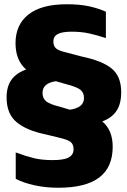

<svg xmlns="http://www.w3.org/2000/svg" viewBox="-20 -723 598 903"><path d="M54 118V-6Q103 12 140 21Q177 30 228 30Q280 30 303 17.5Q326 5 326 -21Q326 -44 312.5 -55Q299 -66 260 -75L190 -92Q104 -110 57.5 -149Q11 -188 11 -265Q11 -316 34 -348Q57 -380 103 -396Q53 -439 53 -520Q53 -607 114 -655Q175 -703 294 -703Q355 -703 398.5 -693.5Q442 -684 478 -668V-544Q435 -558 398.5 -566Q362 -574 317 -574Q273 -574 252 -563Q231 -552 231 -528Q231 -506 244 -495Q257 -484 293 -476L365 -457Q461 -437 505.5 -400.5Q550 -364 550 -289Q550 -234 527.5 -201Q505 -168 461 -152Q510 -111 510 -33Q510 64 446.5 112Q383 160 254 160Q195 160 142.5 148.5Q90 137 54 118ZM180 -286Q180 -261 196.5 -247Q213 -233 258 -222L302 -209Q306 -207 308 -207Q375 -216 375 -262Q375 -287 358.5 -300.5Q342 -314 292 -327L243 -341Q180 -332 180 -286Z"/></svg>

Font: Gmarket Sans TTF Bold
Style: Regular
Weight: 700
Designer: Creative Director : Sungho Lee; Art Director : Kiwoong Choi; Project Manager : Sori Yang, Jongwook Yoon; Font Designer :
Foundry: Sandoll Inc.
Version: Version 1.000;hotconv 1.0.109;makeotfexe 2.5.65596